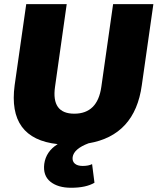

<svg xmlns="http://www.w3.org/2000/svg" viewBox="-20 -680 751 915"><path d="M655.8 -273.9Q623 -34.7 401.9 2.9Q332 29.3 326.2 68.8Q323.7 88.4 336.4 99.6Q349.1 110.8 374 110.8Q401.9 110.8 418.9 102.1L430.2 190.9Q389.6 214.8 318.8 214.8Q255.9 214.8 220 185.8Q184.1 156.7 190.9 101.1Q199.2 41.5 254.9 6.8Q15.6 -19 49.8 -273.9L105 -660.2H297.9L242.2 -266.1Q224.1 -138.2 334 -138.2Q444.8 -138.2 462.9 -266.1L519 -660.2H710.9Z"/></svg>

Font: Human Sans Black
Style: Italic
Weight: 800
Italic angle: -8°
Designer: Tim Radville
Foundry: Continuum
Version: Version 1.000;FEAKit 1.0